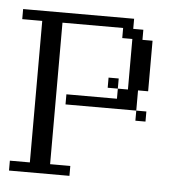

<svg xmlns="http://www.w3.org/2000/svg" viewBox="-38 -426 417 462"><g transform="rotate(5 170.5 -195.0)"><path d="M292.5 -146V-170.4H316.9V-146ZM219.2 -219.2V-243.7H243.7V-219.2ZM0 0V-23.9H48.3V-365.7H0V-390.1H268.1V-365.7H292.5V-341.3H316.9V-219.2H292.5V-170.4H121.6V-194.8H243.7V-219.2H268.1V-341.3H243.7V-365.7H97.2V-23.9H146V0Z"/></g></svg>

Font: FS Mondwest Regular
Style: Regular
Weight: 400
Designer: NZWStudios2024
Foundry: https://fontstruct.com
Version: Version 1.0